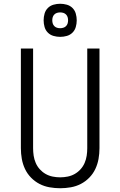

<svg xmlns="http://www.w3.org/2000/svg" viewBox="-20 -993 640 1021"><path d="M300 8Q272 8 243.5 3Q215 -2 190 -15Q165 -28 145 -48.5Q125 -69 113 -94.5Q101 -120 96 -148Q91 -176 91 -205V-735H156V-205Q156 -185 159 -165Q162 -145 170 -126.5Q178 -108 191.5 -93Q205 -78 222.5 -68Q240 -58 260 -54Q280 -50 300 -50Q320 -50 340 -54Q360 -58 377.5 -68Q395 -78 408.5 -93Q422 -108 430 -126.5Q438 -145 441 -165Q444 -185 444 -205V-735H509V-205Q509 -176 504 -148Q499 -120 487 -94.5Q475 -69 455 -48.5Q435 -28 410 -15Q385 -2 356.5 3Q328 8 300 8ZM300 -797Q282 -797 264.5 -802Q247 -807 234.5 -819.5Q222 -832 217 -849.5Q212 -867 212 -885Q212 -903 217 -920.5Q222 -938 234.5 -950.5Q247 -963 264.5 -968Q282 -973 300 -973Q318 -973 335.5 -968Q353 -963 365.5 -950.5Q378 -938 383 -920.5Q388 -903 388 -885Q388 -867 383 -849.5Q378 -832 365.5 -819.5Q353 -807 335.5 -802Q318 -797 300 -797ZM300 -843Q308 -843 316.5 -845.5Q325 -848 331 -854Q337 -860 339.5 -868Q342 -876 342 -885Q342 -894 339.5 -902Q337 -910 331 -916Q325 -922 317 -924.5Q309 -927 300 -927Q291 -927 283 -924.5Q275 -922 269 -916Q263 -910 260.5 -902Q258 -894 258 -885Q258 -876 260.5 -868Q263 -860 269 -854Q275 -848 283 -845.5Q291 -843 300 -843Z"/></svg>

Font: Iosevka Light Extended
Style: Regular
Weight: 300
Width: 7
Monospace: yes
Designer: Belleve Invis
Foundry: Belleve Invis
Version: Version 32.5.0; ttfautohint (v1.8.4)